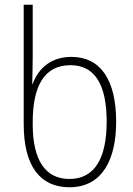

<svg xmlns="http://www.w3.org/2000/svg" viewBox="-20 -780 563 810"><path d="M273 10C412 10 470 -108 470 -266C470 -445 403 -540 281 -540C197 -540 142 -493 118 -426H116C117 -466 118 -513 118 -545V-760H80V-256C80 -77 151 10 273 10ZM273 -25C170 -25 118 -106 118 -256V-264C118 -417 167 -505 277 -505C379 -505 430 -425 430 -267C430 -112 379 -25 273 -25Z"/></svg>

Font: Noto Sans SemiCondensed ExtraLight
Style: Regular
Weight: 200
Width: 4
Designer: Monotype Design Team
Foundry: Monotype Imaging Inc.
Version: Version 2.013